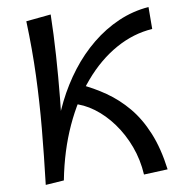

<svg xmlns="http://www.w3.org/2000/svg" viewBox="-54 -806 813 865"><g transform="rotate(-5 353.0 -373.5)"><path d="M118 8Q122 -126 122.5 -246Q123 -366 117 -485.5Q111 -605 95 -734L207 -755Q213 -665 215 -568.5Q217 -472 216 -374.5Q215 -277 211 -183Q207 -89 201 -5ZM201 -5 186 -207Q201 -286 230.5 -360.5Q260 -435 301.5 -500Q343 -565 396.5 -617Q450 -669 513.5 -703.5Q577 -738 649 -750L657 -650Q571 -637 494 -585Q417 -533 356 -448Q295 -363 255 -251Q215 -139 201 -5ZM563 0Q553 -68 525 -127Q497 -186 456.5 -232.5Q416 -279 368 -308.5Q320 -338 269 -346L311 -429Q371 -408 427 -376Q483 -344 530.5 -296.5Q578 -249 614 -179.5Q650 -110 671 -14Z"/></g></svg>

Font: Marhey Light
Style: Regular
Weight: 300
Designer: Nur Syamsi & Bustanul Arifin
Foundry: Namelatype
Version: Version 1.000